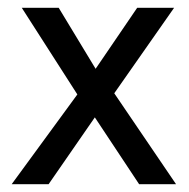

<svg xmlns="http://www.w3.org/2000/svg" viewBox="-20 -474 485 494"><path d="M428 -454 274 -234 433 0H338L224 -172L105 0H10L179 -231L36 -454H131L226 -297L333 -454Z"/></svg>

Font: TajawalTap Med
Style: Regular
Weight: 500
Designer: Boutros Fonts
Foundry: Created by Boutros International 2017
Version: Version 2.700